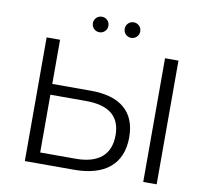

<svg xmlns="http://www.w3.org/2000/svg" viewBox="-91 -969 1162 1070"><g transform="rotate(10 490.0 -433.5)"><path d="M394 -389C523 -389 590 -338 590 -229C590 -119 522 -62 394 -62H193V-389ZM117 0H396C569 0 667 -79 667 -231C667 -376 577 -450 412 -450H193V-700H117ZM787 -700V0H863V-700ZM401 -779C425 -779 445 -798 445 -823C445 -848 425 -867 401 -867C377 -867 357 -848 357 -823C357 -798 377 -779 401 -779ZM581 -779C605 -779 625 -798 625 -823C625 -848 605 -867 581 -867C557 -867 537 -848 537 -823C537 -798 557 -779 581 -779Z"/></g></svg>

Font: Montserrat-Alt1
Style: Regular
Weight: 400
Designer: Differentunic
Foundry: Differentunic
Version: Version 7.222